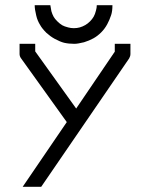

<svg xmlns="http://www.w3.org/2000/svg" viewBox="-20 -765 580 736"><path d="M113 -745H173Q175 -731 177 -722Q180 -711 186 -700Q190 -693 200 -683Q209.5 -673.5 219 -668Q227 -663.5 241 -660Q251.5 -657 263 -657Q275.5 -657 286 -660Q296.5 -663 307 -669Q316.5 -674.5 325 -683Q333.5 -691.5 339 -701Q344.5 -710.5 348 -725Q351 -735.5 351 -745H411Q411 -722 406 -707Q399.5 -687.5 391 -672Q381.5 -654.5 368 -641Q353.5 -626.5 338 -618Q321.5 -609 302 -603Q278 -597 265 -597Q243.5 -597 226 -601Q211.5 -604.5 190 -616Q173.5 -625 158 -639Q141 -656 134 -669Q123.5 -685.5 119 -705Q113 -729 113 -745ZM138 -49H67L236 -297L61 -541Q55 -549 55 -558V-597H115V-568L272 -349L420 -567V-597H480V-558Q480 -549.5 475 -541Z"/></svg>

Font: ibm3270
Style: Regular
Weight: 400
Monospace: yes
Version: Version 2.0.3